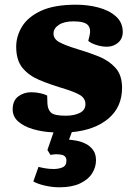

<svg xmlns="http://www.w3.org/2000/svg" viewBox="-20 -551 573 818"><path d="M233 247Q204 247 172.5 240Q141 233 122 222L144 160Q160 164 175.5 166.5Q191 169 209 169Q230 169 246.5 162Q263 155 263 133Q263 112 240.5 108Q218 104 195 109L182 88L208 13Q161 11 121.5 -0.5Q82 -12 58 -33Q34 -54 34 -85Q34 -122 57.5 -140Q81 -158 113 -158Q134 -158 153 -153.5Q172 -149 181 -144L182 -111Q183 -85 197 -71.5Q211 -58 260 -58Q296 -58 320 -70Q344 -82 344 -107Q344 -132 321 -146Q298 -160 241 -177Q191 -192 147 -210.5Q103 -229 76 -261.5Q49 -294 49 -352Q49 -397 74 -438Q99 -479 155 -505Q211 -531 304 -531Q354 -531 399.5 -519Q445 -507 474 -481Q503 -455 503 -415Q503 -386 483 -369Q463 -352 436 -352Q412 -352 388.5 -360Q365 -368 356 -377L361 -397Q369 -428 354.5 -444Q340 -460 293 -460Q253 -460 230.5 -445Q208 -430 208 -408Q208 -385 232.5 -371.5Q257 -358 309 -342Q357 -328 400.5 -310.5Q444 -293 472 -262Q500 -231 500 -177Q500 -95 442 -46Q384 3 286 12L274 44Q287 45 306.5 48.5Q326 52 345 61.5Q364 71 376.5 88Q389 105 389 132Q389 161 372.5 187.5Q356 214 321 230.5Q286 247 233 247Z"/></svg>

Font: Literata 12pt ExtraBold
Style: Italic
Weight: 800
Italic angle: -2°
Designer: Latin by Veronika Burian and Jose Scaglione. Greek by Irene Vlachou. Cyrillic by Vera Evstafieva
Foundry: TypeTogether
Version: Version 3.002